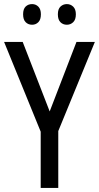

<svg xmlns="http://www.w3.org/2000/svg" viewBox="-20 -970 484 939"><path d="M223 -425 354 -765H444L265 -329V-51H179V-326L0 -765H91ZM93 -900Q93 -926 105.5 -938Q118 -950 137 -950Q155 -950 167.5 -937.5Q180 -925 180 -900Q180 -874 167.5 -861.5Q155 -849 137 -849Q118 -849 105.5 -861.5Q93 -874 93 -900ZM263 -900Q263 -926 276 -938Q289 -950 307 -950Q325 -950 338 -937.5Q351 -925 351 -900Q351 -874 338 -861.5Q325 -849 307 -849Q288 -849 275.5 -861.5Q263 -874 263 -900Z"/></svg>

Font: Noto Sans Tamil UI Condensed
Style: Regular
Weight: 400
Width: 3
Designer: Jelle Bosma - Monotype Design Team
Foundry: Monotype Imaging Inc.
Version: Version 2.004; ttfautohint (v1.8.4.7-5d5b)